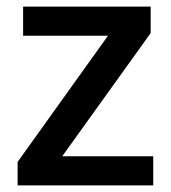

<svg xmlns="http://www.w3.org/2000/svg" viewBox="-20 -560 518 580"><path d="M442.9 0H33.2V-70.8L306.2 -452.1H49.8V-540H435.1V-460L168 -87.9H442.9Z"/></svg>

Font: f0_21440          
Style: Regular
Weight: 600
Foundry: Ascender Corporation
Version: Version 1.10